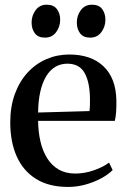

<svg xmlns="http://www.w3.org/2000/svg" viewBox="-20 -764 524 796"><path d="M262 11Q183 11 129.8 -22Q76.5 -55 49.5 -115.2Q22.5 -175.5 22.5 -256.5Q22.5 -322.5 41.8 -374.8Q61 -427 94.8 -463.5Q128.5 -500 172.8 -519Q217 -538 267 -538Q357.5 -538 409 -489.2Q460.5 -440.5 462.5 -348.5Q463 -317.5 461.2 -297.2Q459.5 -277 456 -263H138Q138.5 -216 148 -176.2Q157.5 -136.5 176.2 -107Q195 -77.5 223.8 -61Q252.5 -44.5 292.5 -44.5Q331.5 -44.5 370.8 -58.5Q410 -72.5 432 -90L447 -59Q430 -41.5 401 -25.5Q372 -9.5 336 0.8Q300 11 262 11ZM138 -297.5 351 -303.5Q352.5 -315 352.8 -327.2Q353 -339.5 353 -351Q353 -420.5 331.5 -460.2Q310 -500 259 -500Q231 -500 208.8 -486.5Q186.5 -473 171 -447Q155.5 -421 147 -383.5Q138.5 -346 138 -297.5ZM166 -608Q138 -608 124.5 -626Q111 -644 111 -670.5Q111 -699.5 127.8 -722Q144.5 -744.5 173.5 -744.5H174.5Q202 -744.5 215.8 -726.5Q229.5 -708.5 229.5 -682Q229.5 -653.5 212.8 -630.8Q196 -608 166.5 -608ZM353 -608Q325.5 -608 312 -626Q298.5 -644 298.5 -670.5Q298.5 -699.5 315.2 -722Q332 -744.5 361 -744.5H362Q390 -744.5 403.5 -726.5Q417 -708.5 417 -682Q417 -653.5 400.2 -630.8Q383.5 -608 354 -608Z"/></svg>

Font: Merriweather 96pt Medium
Style: Regular
Weight: 500
Version: Version 2.100